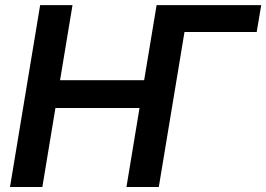

<svg xmlns="http://www.w3.org/2000/svg" viewBox="-20 -748 1065 768"><path d="M1024.9 -727.5 1006.8 -620.1H693.8L611.3 -727.5ZM20 0 140.6 -727.5H270L220.2 -427.2H556.6L606.4 -727.5H735.8L615.2 0H485.8L538.1 -315.9H201.7L149.4 0Z"/></svg>

Font: Inter 28pt SemiBold
Style: Italic
Weight: 600
Italic angle: -9.3988°
Designer: Rasmus Andersson
Foundry: rsms
Version: Version 4.001;git-66647c0bb